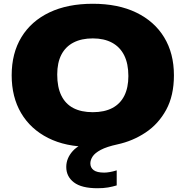

<svg xmlns="http://www.w3.org/2000/svg" viewBox="-20 -770 986 1020"><path d="M498 230Q413.5 230 372.8 199Q332 168 332 117Q332 70.5 367 31.8Q402 -7 489 -30L478 10H458Q329 10 235.8 -37Q142.5 -84 92.2 -169.2Q42 -254.5 42 -370Q42 -487.5 94 -572.8Q146 -658 242.5 -704Q339 -750 473 -750Q607 -750 703.5 -703.5Q800 -657 852 -571.8Q904 -486.5 904 -370Q904 -262 862.8 -186.5Q821.5 -111 753.2 -65.8Q685 -20.5 604 -3Q546.5 9.5 515.2 26.2Q484 43 472 61.5Q460 80 460 98Q460 120.5 477.5 133.8Q495 147 534 147Q546 147 562.5 144.2Q579 141.5 600 135V215Q578.5 221.5 554 225.8Q529.5 230 498 230ZM473 -174Q534.5 -174 576.8 -196.2Q619 -218.5 640.5 -261.5Q662 -304.5 662 -366Q662 -431.5 639.8 -476Q617.5 -520.5 575.2 -543.2Q533 -566 473 -566Q413 -566 370.8 -544.2Q328.5 -522.5 306.2 -479.8Q284 -437 284 -374Q284 -307 305.8 -262.5Q327.5 -218 369.5 -196Q411.5 -174 473 -174Z"/></svg>

Font: Encode Sans SC Expanded Black
Style: Regular
Weight: 900
Width: 7
Designer: Multiple Designers
Foundry: Impallari Type
Version: Version 3.002